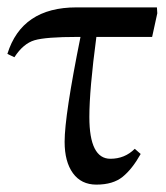

<svg xmlns="http://www.w3.org/2000/svg" viewBox="-38 -491 450 520"><path d="M137 -107Q137 -178 180 -391H172Q86 -391 55.5 -382Q25 -373 1 -336L-18 -345Q21 -471 169 -471H387L388 -455L374 -391H223Q204 -248 204 -174Q204 -61 261 -61Q300 -61 327 -88L343 -74Q320 -33 294 -12Q268 9 223 9Q182 9 159.5 -22Q137 -53 137 -107Z"/></svg>

Font: myMathFont
Style: Regular
Weight: 400
Designer: Ross Mills, John Hudson & Paul Hanslow, Tiro Typeworks Ltd; with prior portions MicroPress Inc., and Coen Hoffman. Math 
Foundry: Tiro Typeworks Ltd
Version: Version 2.13 b171